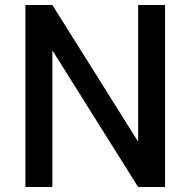

<svg xmlns="http://www.w3.org/2000/svg" viewBox="-20 -750 764 770"><path d="M82 0V-730H190L532 -185H534V-730H642V0H534L192 -545H190V0Z"/></svg>

Font: Mplus 1p Medium
Style: Regular
Weight: 500
Version: Version 1.061